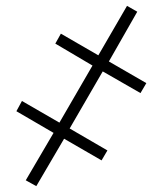

<svg xmlns="http://www.w3.org/2000/svg" viewBox="-20 -643 553 656"><path d="M104 -7 68 -27 163 -189 36 -263 55 -298 183 -224 296 -419 169 -494 188 -528 316 -454 414 -623 449 -603 352 -433 480 -359 460 -325 331 -399 218 -204 347 -129 327 -95 199 -169Z"/></svg>

Font: Noto Serif Condensed Light
Style: Italic
Weight: 300
Width: 3
Italic angle: -12°
Designer: Monotype Design Team
Foundry: Monotype Imaging Inc.
Version: Version 2.014; ttfautohint (v1.8.4.7-5d5b)